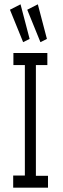

<svg xmlns="http://www.w3.org/2000/svg" viewBox="-20 -868 290 888"><path d="M41 0V-56H95V-567H42V-623H199V-567H146V-55H202V0ZM87 -673 26 -823 75 -848 117 -688ZM167 -673 106 -823 155 -848 197 -688Z"/></svg>

Font: Inconsolata UltraCondensed
Style: Regular
Weight: 400
Width: 1
Monospace: yes
Designer: Raph Levien, Cyreal, Brenton Simpson
Foundry: Raph Levien, Cyreal, Google
Version: Version 3.000; ttfautohint (v1.8.2.53-6de2)